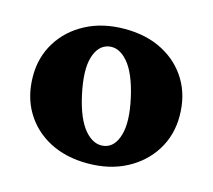

<svg xmlns="http://www.w3.org/2000/svg" viewBox="-79 -587 770 694"><g transform="rotate(15 305.5 -240.0)"><path d="M308.5 -491.5Q390 -491.5 451 -459.2Q512 -427 546 -370Q580 -313 580 -237.5Q580 -166.5 544.8 -109.8Q509.5 -53 447 -20Q384.5 13 302 13Q220.5 13 159.5 -19.2Q98.5 -51.5 64.5 -108.8Q30.5 -166 30.5 -242Q30.5 -312.5 65.5 -369Q100.5 -425.5 163.2 -458.5Q226 -491.5 308.5 -491.5ZM346 -64Q383 -71.5 397.2 -121Q411.5 -170.5 392.5 -256.5Q373 -344 339 -383.5Q305 -423 266 -415Q229 -407 214.5 -358.8Q200 -310.5 219 -222Q238 -135 272.2 -95.5Q306.5 -56 346 -64Z"/></g></svg>

Font: Fraunces 9pt Soft
Style: Bold
Weight: 700
Version: Version 1.000;[b76b70a41]